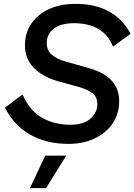

<svg xmlns="http://www.w3.org/2000/svg" viewBox="-20 -736 696 994"><path d="M335 9Q219 9 134.5 -40Q50 -89 6 -179L97 -247Q132 -164 197 -127Q262 -90 343 -90Q413 -90 448.5 -122Q484 -154 484 -196Q484 -235 458 -254Q432 -273 391 -285L282 -315Q201 -338 155 -385Q109 -432 109 -501Q109 -565 142 -613.5Q175 -662 234 -689Q293 -716 372 -716Q572 -716 656 -561L565 -495Q545 -543 513.5 -569Q482 -595 443.5 -605.5Q405 -616 365 -616Q295 -616 258.5 -588Q222 -560 222 -513Q222 -475 248.5 -452.5Q275 -430 318 -418L441 -383Q597 -339 597 -213Q597 -146 562.5 -96Q528 -46 468.5 -18.5Q409 9 335 9ZM323 70 218 238H135L214 70Z"/></svg>

Font: Prodigy Sans Medium
Style: Italic
Weight: 500
Italic angle: -13°
Designer: Wei Huang
Foundry: Wei Huang
Version: Version 1.003; ttfautohint (v1.8.3)